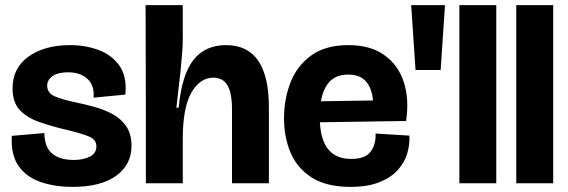

<svg xmlns="http://www.w3.org/2000/svg" viewBox="-20 -715 2217 749"><path d="M263 14Q194 14 138.5 -5Q83 -24 52.5 -67.5Q22 -111 26 -185L153 -196Q154 -140 184 -115.5Q214 -91 268 -91Q305 -91 330.5 -104Q356 -117 356 -144Q356 -169 331.5 -180.5Q307 -192 246 -207Q181 -222 132 -239.5Q83 -257 56 -287Q29 -317 29 -370Q29 -450 91.5 -494.5Q154 -539 253 -539Q313 -539 364.5 -520Q416 -501 446 -458.5Q476 -416 469 -346L345 -334Q349 -382 321 -407.5Q293 -433 245 -433Q206 -433 185 -418Q164 -403 164 -381Q164 -352 194 -339Q224 -326 283 -314Q317 -307 353.5 -296.5Q390 -286 421.5 -268.5Q453 -251 473 -221.5Q493 -192 493 -146Q493 -73 433.5 -29.5Q374 14 263 14Z M549 0V-266L548 -695H693V-561Q693 -541 690.5 -507.5Q688 -474 684 -435.5Q680 -397 675.5 -360Q671 -323 668 -295H677Q689 -423 734.5 -481Q780 -539 862 -539Q1029 -539 1029 -296V0H885V-289Q885 -352 867.5 -382Q850 -412 812 -412Q760 -412 726.5 -353.5Q693 -295 693 -173V0Z M1348 14Q1253 14 1196 -22.5Q1139 -59 1113.5 -119.5Q1088 -180 1088 -253Q1088 -329 1113.5 -394Q1139 -459 1194.5 -499Q1250 -539 1339 -539Q1425 -539 1479.5 -500Q1534 -461 1555.5 -394Q1577 -327 1564 -243L1228 -238Q1235 -95 1350 -95Q1405 -95 1426 -123.5Q1447 -152 1445 -194L1577 -186Q1579 -151 1568.5 -116Q1558 -81 1531.5 -51.5Q1505 -22 1459.5 -4Q1414 14 1348 14ZM1339 -424Q1291 -424 1265.5 -396Q1240 -368 1232 -320L1435 -323Q1431 -371 1407.5 -397.5Q1384 -424 1339 -424Z M1601 -442 1584 -695H1716L1699 -442Z M1772 0V-695H1916V0Z M1994 0V-695H2138V0Z"/></svg>

Font: Bricolage Grotesque 96pt Bricolage Grotesque 48pt Regular
Style: Bold
Weight: 700
Designer: Mathieu Triay
Foundry: Atelier Triay
Version: Version 1.001; ttfautohint (v1.8.4.7-5d5b);gftools[0.9.33.de